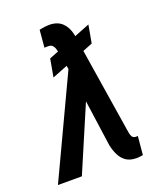

<svg xmlns="http://www.w3.org/2000/svg" viewBox="-178 -837 785 935"><g transform="rotate(-20 215.0 -370.0)"><path d="M369.1 -684.1 352.5 -591.3 121.1 -499.5 137.7 -592.3ZM239.3 -357.9 86.4 0H-37.6L216.3 -540L293.9 -536.6ZM191.9 -747.6Q211.9 -747.1 227.8 -741.2Q243.7 -735.4 255.6 -723.9Q267.6 -712.4 275.4 -697.3Q283.2 -682.1 287.6 -663.6L370.6 -138.2Q372.1 -129.9 373.8 -119.4Q375.5 -108.9 380.4 -100.8Q385.3 -92.8 396 -91.3Q399.4 -90.8 403.1 -91.1Q406.7 -91.3 409.7 -91.3L400.9 4.4Q391.6 5.9 382.3 7.1Q373 8.3 364.3 7.8Q333 7.3 312.7 -7.1Q292.5 -21.5 281 -45.2Q269.5 -68.8 263.7 -96.7L210 -479.5L186.5 -606.9Q184.1 -616.7 180.9 -626.7Q177.7 -636.7 171.1 -643.6Q164.6 -650.4 152.3 -651.4Q147 -651.9 140.9 -651.4Q134.8 -650.9 129.4 -650.9L137.2 -740.7Q150.4 -744.1 164.3 -745.8Q178.2 -747.6 191.9 -747.6Z"/></g></svg>

Font: Roboto Condensed Medium
Style: Italic
Weight: 500
Italic angle: -12°
Designer: Christian Robertson
Foundry: Google
Version: Version 3.0; 2020